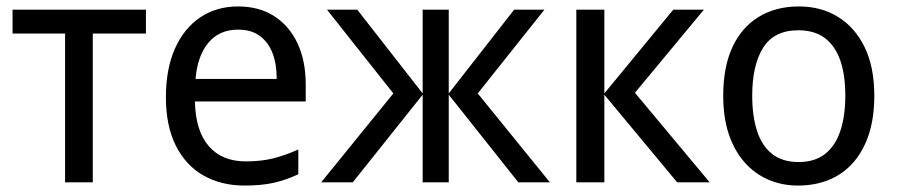

<svg xmlns="http://www.w3.org/2000/svg" viewBox="-20 -566 2784 596"><path d="M433 -462H268V0H182V-462H19V-536H433Z M719 -546Q784 -546 831 -516Q878 -486 903.5 -431.5Q929 -377 929 -304V-251H585Q587 -160 628 -112.5Q669 -65 743 -65Q791 -65 828.5 -74.5Q866 -84 906 -102V-25Q867 -7 829.5 1.5Q792 10 739 10Q667 10 612 -21Q557 -52 526 -113.5Q495 -175 495 -264Q495 -352 523 -415Q551 -478 601.5 -512Q652 -546 719 -546ZM719 -474Q661 -474 627 -433.5Q593 -393 587 -321H839Q839 -367 826 -401Q813 -435 786.5 -454.5Q760 -474 719 -474Z M1670 -536 1463 -276 1687 0H1589L1373 -272V0H1292V-272L1075 0H977L1201 -276L995 -536H1089L1292 -276V-536H1373V-276L1576 -536Z M2070 -536H2165L1951 -278L2183 0H2082L1856 -272V0H1769V-536H1856V-276Z M2694 -269Q2694 -202 2677.5 -150.5Q2661 -99 2630 -63Q2599 -27 2555 -8.5Q2511 10 2457 10Q2407 10 2364.5 -8.5Q2322 -27 2290.5 -63Q2259 -99 2242 -150.5Q2225 -202 2225 -269Q2225 -358 2253.5 -419.5Q2282 -481 2335 -513.5Q2388 -546 2460 -546Q2529 -546 2581.5 -513.5Q2634 -481 2664 -419.5Q2694 -358 2694 -269ZM2315 -269Q2315 -206 2330 -159.5Q2345 -113 2377 -88Q2409 -63 2459 -63Q2509 -63 2541 -88Q2573 -113 2588.5 -159.5Q2604 -206 2604 -269Q2604 -333 2588.5 -378Q2573 -423 2541 -447.5Q2509 -472 2458 -472Q2383 -472 2349 -418Q2315 -364 2315 -269Z"/></svg>

Font: Noto Sans Display
Style: Regular
Weight: 400
Designer: Monotype Design Team
Foundry: Monotype Imaging Inc.
Version: Version 2.003